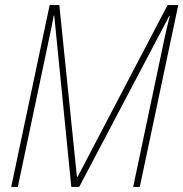

<svg xmlns="http://www.w3.org/2000/svg" viewBox="-20 -734 720 754"><path d="M50 0 174 -588Q179 -610 182.5 -628Q186 -646 191 -673H193L260 0H291L645 -672H647Q640 -645 635.5 -625.5Q631 -606 627 -588L503 0H529L680 -714H638L285 -40H282L213 -714H175L24 0Z"/></svg>

Font: Noto Sans Display SemiCondensed Thin
Style: Italic
Weight: 250
Width: 4
Designer: Monotype Design team
Foundry: Monotype Imaging Inc.
Version: 1.000